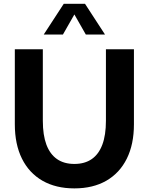

<svg xmlns="http://www.w3.org/2000/svg" viewBox="-20 -997 799 1031"><path d="M699.2 -732.4V-329.6Q699.2 -222.2 660.9 -145Q622.6 -67.9 551 -26.6Q479.5 14.6 379.4 14.6Q279.8 14.6 208 -26.6Q136.2 -67.9 97.9 -145Q59.6 -222.2 59.6 -329.6V-732.4H210V-348.1Q210 -271.5 229.2 -220.2Q248.5 -168.9 286.1 -142.8Q323.7 -116.7 379.4 -116.7Q435.1 -116.7 472.7 -142.8Q510.3 -168.9 529.5 -220.2Q548.8 -271.5 548.8 -348.1V-732.4ZM543.9 -811.5H440.9L379.4 -919.4L317.9 -811.5H214.8L322.3 -976.6H436.5Z"/></svg>

Font: Kumbh Sans
Style: Bold
Weight: 700
Version: Version 1.005